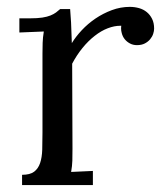

<svg xmlns="http://www.w3.org/2000/svg" viewBox="-20 -536 473 556"><path d="M331.1 -461.4H328.6Q311 -461.4 292 -454.1Q272.9 -446.8 254.2 -432.1Q235.4 -417.5 218.8 -397Q202.1 -376.5 189 -351.6L189.9 -106Q189.9 -85.9 189.5 -70.6Q189 -55.2 186 -38.1L249 -41V0H43.9V-29.8Q66.9 -29.8 78.9 -38.8Q90.8 -47.9 96.2 -64Q101.6 -80.1 102.3 -102.5Q103 -125 103 -151.9V-380.4Q103 -396 103.5 -411.9Q104 -427.7 106.9 -444.8L36.1 -441.9V-482.9H66.9Q88.4 -482.9 102.5 -485.1Q116.7 -487.3 126.2 -491.2Q135.7 -495.1 142.1 -499.8Q148.4 -504.4 154.3 -509.8H183.1Q184.6 -494.1 185.8 -470.9Q187 -447.8 188 -411.1Q199.2 -429.7 216.8 -448.5Q234.4 -467.3 256.3 -482.2Q278.3 -497.1 303.7 -506.6Q329.1 -516.1 356 -516.1Q369.6 -516.1 382.6 -512.5Q395.5 -508.8 405 -501Q414.6 -493.2 420.4 -481.4Q426.3 -469.7 426.3 -453.1Q426.3 -446.3 423.6 -438Q420.9 -429.7 414.8 -422.4Q408.7 -415 399.4 -410.2Q390.1 -405.3 376.5 -405.3Q365.2 -405.3 356.2 -410.2Q347.2 -415 341.1 -422.6Q335 -430.2 332.5 -440.4Q330.6 -446.8 330.6 -454.1Q330.6 -457.5 331.1 -461.4Z"/></svg>

Font: DimaThulth2
Style: Regular
Weight: 400
Designer: R.Balvardi
Foundry: R.Balvardi (R.Balvardi@gmail.com)
Version: Version 1.00;November 13, 2018;FontCreator 11.5.0.2427 64-bi